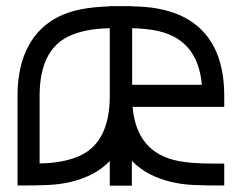

<svg xmlns="http://www.w3.org/2000/svg" viewBox="-20 -599 781 620"><path d="M107.9 -71.3Q189.5 -72.3 243.2 -98.6Q334.5 -144.5 334.5 -289.6V-507.8Q252.9 -506.8 199.2 -480.5Q107.9 -434.6 107.9 -289.6ZM631.8 -325.2Q618.7 -478.5 474.6 -502Q439.5 -507.3 406.7 -507.8V-325.2ZM405.8 -79.6V0.5H334.5V-79.1Q309.1 -52.7 275.4 -35.6Q213.9 -4.9 133.3 -1.5Q99.1 0 36.6 0V-289.6Q36.6 -387.7 73.7 -453.6Q124.5 -544.9 238.8 -568.4Q278.3 -576.7 335.4 -578.6V-579.1H405.8V-578.6Q420.4 -578.1 431.6 -577.6Q512.7 -574.2 574.2 -543.5Q704.1 -476.1 704.1 -289.6V-253.9H408.2Q420.9 -105.5 555.7 -79.1Q597.2 -70.8 668.9 -70.8H704.1V0Q642.1 0 607.9 -1.5Q526.9 -4.9 465.8 -35.6Q431.2 -53.2 405.8 -79.6Z"/></svg>

Font: Greenwashing Machine
Style: Regular
Weight: 400
Designer: Tup Wanders
Foundry: Free font, DO NOT SELL
Version: Version 1.00;August 10, 2023;FontCreator 11.5.0.2430 64-bit